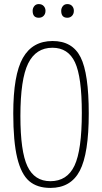

<svg xmlns="http://www.w3.org/2000/svg" viewBox="-20 -911 500 941"><path d="M140 -858Q140 -871 148 -881Q156 -891 170 -891Q185 -891 194 -881.5Q203 -872 203 -858Q203 -843 194 -833.5Q185 -824 170 -824Q140 -824 140 -858ZM280 -858Q280 -871 288 -881Q296 -891 310 -891Q325 -891 333.5 -881.5Q342 -872 342 -858Q342 -843 333 -833.5Q324 -824 310 -824Q280 -824 280 -858ZM45 -355Q45 -544 92 -627Q139 -710 238 -710Q335 -710 375 -630.5Q415 -551 415 -355Q415 -158 371 -74Q327 10 227 10Q162 10 123 -23.5Q84 -57 64.5 -137Q45 -217 45 -355ZM80 -342Q80 -169 114.5 -96Q149 -23 227 -23Q309 -23 345 -99Q381 -175 381 -358Q381 -534 347.5 -605.5Q314 -677 237 -677Q156 -677 118 -600Q80 -523 80 -342Z"/></svg>

Font: Yanone Kaffeesatz Thin
Style: Regular
Weight: 250
Designer: Yanone (Cyrillic: Daniel Pouzeot)
Foundry: Yanone
Version: Version 1.003;PS 001.003;hotconv 1.0.88;makeotf.lib2.5.64775